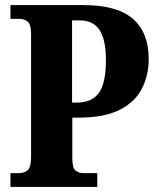

<svg xmlns="http://www.w3.org/2000/svg" viewBox="-20 -734 613 754"><path d="M21 0V-54H54Q74 -54 88 -65Q102 -76 102 -118V-600Q102 -639 88 -649.5Q74 -660 57 -660H21V-714H307Q440 -714 502 -660Q564 -606 564 -502Q564 -438 537 -385.5Q510 -333 449.5 -302.5Q389 -272 288 -272H264V-113Q264 -74 277 -64Q290 -54 308 -54H362V0ZM280 -331Q341 -331 368.5 -369.5Q396 -408 396 -498Q396 -578 371 -616Q346 -654 293 -654H263V-331Z"/></svg>

Font: Noto Serif Tamil Condensed ExtraBold
Style: Regular
Weight: 800
Width: 3
Designer: Indian Type Foundry, Tom Grace, and the Monotype Design Team
Foundry: Monotype Imaging Inc.
Version: Version 2.004; ttfautohint (v1.8.4.7-5d5b)